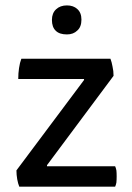

<svg xmlns="http://www.w3.org/2000/svg" viewBox="-20 -704 497 724"><path d="M408.2 -418Q408.2 -436.5 404.3 -453.1Q401.4 -469.7 396.5 -482.4Q284.2 -482.4 60.5 -482.4Q54.7 -467.8 51.8 -447.3Q48.8 -427.7 48.8 -406.2Q131.8 -406.2 296.9 -406.2Q296.9 -405.3 296.9 -402.3Q233.4 -317.4 42 -61.5Q42 -44.9 44.9 -28.3Q47.9 -11.7 52.7 0Q172.9 0 414.1 0Q417 -5.9 418.9 -15.6Q419.9 -25.4 419.9 -39.1Q419.9 -52.7 418.9 -61.5Q417 -71.3 414.1 -77.1Q328.1 -77.1 157.2 -77.1Q157.2 -78.1 157.2 -81.1Q219.7 -165 408.2 -418ZM232.4 -683.6Q207 -683.6 191.4 -668.9Q175.8 -654.3 175.8 -628.9Q175.8 -601.6 190.4 -587.9Q204.1 -574.2 232.4 -574.2Q256.8 -574.2 271.5 -588.9Q287.1 -602.5 287.1 -629.9Q287.1 -656.2 271.5 -669.9Q256.8 -683.6 232.4 -683.6Z"/></svg>

Font: cl
Style: Regular
Weight: 400
Designer: Mitja Miklavcic
Version: Version 1.0